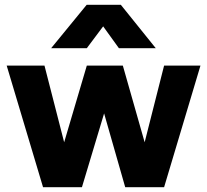

<svg xmlns="http://www.w3.org/2000/svg" viewBox="-20 -785 868 805"><path d="M160.5 0 8 -510H166.5L249 -188.5L344 -510H495L586.5 -188.5L668 -510H820.5L668 0H505L416.5 -309.5L323.5 0ZM194.5 -583 343.5 -765H486.5L633 -583H478.5L412.5 -674.5L344 -583Z"/></svg>

Font: Geologica Cursive
Style: Bold
Weight: 700
Designer: Sindre Bremnes, Frode Helland
Foundry: Monokrom Skriftforlag AS
Version: Version 1.010;gftools[0.9.28]